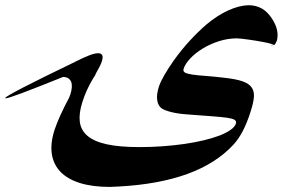

<svg xmlns="http://www.w3.org/2000/svg" viewBox="-318 -548 1138 744"><path d="M741.2 -371.6Q742.2 -372.1 742.9 -372.3Q743.7 -372.6 744.1 -373H744.6Q744.1 -372.6 741.2 -371.6ZM732.4 -371.1Q738.8 -371.1 741.2 -371.6Q737.8 -370.1 732.4 -370.1ZM754.9 -390.6Q752.4 -384.8 750.2 -380.6Q748 -376.5 744.1 -373Q742.7 -375 733.2 -377.9Q723.6 -380.9 709.5 -383.8Q695.3 -386.7 679 -389.4Q662.6 -392.1 647 -394.3Q631.3 -396.5 618.9 -397.9Q606.4 -399.4 600.6 -399.4Q564.9 -399.4 530.5 -388.4Q496.1 -377.4 467.8 -360.1Q439.5 -342.8 419.7 -322Q399.9 -301.3 393.6 -281.7Q390.1 -271.5 399.2 -266.6Q408.2 -261.7 428.5 -258.8Q448.7 -255.9 479.7 -253.7Q510.7 -251.5 551.8 -246.6Q596.7 -241.7 621.8 -232.9Q647 -224.1 657.5 -208.7Q668 -193.4 665.8 -170.7Q663.6 -147.9 652.8 -114.7Q626.5 -30.8 586.9 12.2Q519.5 85.4 408.2 126Q296.9 166.5 141.6 174.8Q140.1 174.8 135.3 175Q130.4 175.3 124.8 175.5Q119.1 175.8 114.3 176Q109.4 176.3 107.9 176.3Q40.5 176.3 -7.6 161.4Q-55.7 146.5 -83.3 118.2Q-110.8 89.8 -117.2 48.6Q-123.5 7.3 -106.4 -45.4Q-98.6 -68.8 -84.5 -100.3Q-70.3 -131.8 -49.8 -170.4Q-48.8 -173.3 -47.6 -176.8Q-46.4 -180.2 -45.4 -181.6Q-35.2 -214.8 -42.7 -231.9Q-50.3 -249 -73.2 -250Q-173.8 -209.5 -230.5 -188.2Q-287.1 -167 -295.9 -167Q-298.3 -167 -297.4 -168.5Q-293.9 -179.7 -25.4 -309.1H-25.9Q6.3 -325.2 27.8 -333.5Q49.3 -341.8 62 -341.8Q86.9 -341.8 76.7 -310.5Q74.2 -302.2 67.9 -289.6Q61.5 -276.9 53.2 -262.7L52.7 -260.7Q50.3 -254.9 47.6 -251.5Q44.9 -248 42 -242.7Q15.6 -198.7 1 -151.9Q-12.7 -108.9 -8.8 -76.4Q-4.9 -43.9 20.5 -22Q45.9 0 95.2 11Q144.5 22 222.2 22Q268.1 22 312.3 18.8Q356.4 15.6 396.7 9.8Q437 3.9 471.7 -4.4Q506.3 -12.7 532.5 -22.7Q558.6 -32.7 575.4 -44.7Q592.3 -56.6 596.2 -69.3Q598.6 -78.6 591.3 -83.5Q584 -88.4 562.7 -91.6Q541.5 -94.7 504.4 -97.4Q467.3 -100.1 410.2 -104.5Q373 -106.9 347.4 -113.3Q321.8 -119.6 310.1 -127Q294.9 -136.7 291.3 -158.7Q287.6 -180.7 297.9 -212.9Q309.6 -248 354.5 -312.5Q385.3 -355.5 417.5 -390.4Q449.7 -425.3 481.9 -453.1Q523.9 -488.3 566.2 -507.6Q608.4 -526.9 645 -527.8Q702.6 -527.8 735.4 -476.6Q765.6 -431.2 754.9 -390.6Z"/></svg>

Font: XB Zar
Style: Bold Italic
Weight: 700
Italic angle: -12°
Designer: Behnam
Foundry: Irmug
Version: Version 8.005 2009